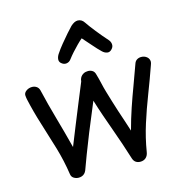

<svg xmlns="http://www.w3.org/2000/svg" viewBox="-122 -949 1016 1074"><g transform="rotate(-15 386.0 -412.0)"><path d="M559 15Q544 15 533 7.5Q522 0 517 -16Q503 -61 487.5 -107Q472 -153 455.5 -198.5Q439 -244 423 -290.5Q407 -337 393 -383Q352 -286 324.5 -217.5Q297 -149 279 -101.5Q261 -54 248 -18Q244 -8 237 -1Q230 6 221 9Q212 12 203 12Q188 12 175 4Q162 -4 160 -20Q148 -101 125 -178.5Q102 -256 77.5 -333Q53 -410 36 -487Q35 -495 34 -499.5Q33 -504 33 -511Q33 -525 47.5 -535.5Q62 -546 81 -546Q95 -546 106.5 -538.5Q118 -531 122 -516Q132 -472 143.5 -429Q155 -386 167 -343Q179 -300 191.5 -255Q204 -210 216 -162Q241 -224 264 -281.5Q287 -339 310 -394.5Q333 -450 355 -504Q356 -518 362.5 -528.5Q369 -539 380.5 -545Q392 -551 407 -551Q420 -551 431.5 -544Q443 -537 447 -520Q455 -493 461 -466Q467 -439 475 -412Q484 -382 493 -352Q502 -322 512 -291.5Q522 -261 532.5 -230Q543 -199 553 -167Q570 -231 590 -290Q610 -349 631.5 -406Q653 -463 673 -520Q678 -536 689 -543Q700 -550 714 -550Q733 -550 746.5 -539Q760 -528 760 -510Q760 -506 758.5 -501.5Q757 -497 755 -491Q728 -414 698.5 -338Q669 -262 644.5 -185Q620 -108 607 -28Q604 -8 591.5 3.5Q579 15 559 15ZM329 -640Q319 -626 302.5 -623.5Q286 -621 271 -635Q261 -645 263 -659.5Q265 -674 274 -687Q289 -710 310 -735.5Q331 -761 351 -784Q371 -807 383 -819Q394 -829 404 -834Q414 -839 424 -839Q435 -839 444.5 -833.5Q454 -828 461 -817Q477 -793 506.5 -756Q536 -719 563 -689Q574 -677 575.5 -662Q577 -647 566 -635Q553 -620 537.5 -623Q522 -626 510 -638Q490 -657 465.5 -685.5Q441 -714 420 -737Q407 -726 390 -709Q373 -692 357 -674Q341 -656 329 -640Z"/></g></svg>

Font: Playpen Sans Deva
Style: Regular
Weight: 400
Designer: Pooja Saxena, Gunjan Panchal, Laura Meseguer, Veronika Burian, José Scaglione
Foundry: TypeTogether
Version: Version 2.000